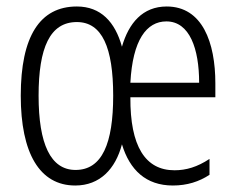

<svg xmlns="http://www.w3.org/2000/svg" viewBox="-20 -655 729 592"><path d="M494 -635C420 -635 377 -584 356 -511C335 -587 291 -635 217 -635C103 -635 44 -543 44 -360C44 -183 102 -83 212 -83C288 -83 336 -134 356 -210C380 -131 430 -83 513 -83C557 -83 594 -95 626 -116V-165C588 -140 554 -130 518 -130C428 -130 381 -204 382 -355H644V-398C644 -524 604 -635 494 -635ZM493 -589C565 -589 594 -504 594 -400H382C389 -532 432 -589 493 -589ZM217 -587C295 -587 329 -508 329 -360C329 -213 295 -131 213 -131C136 -131 99 -211 99 -360C99 -508 134 -587 217 -587Z"/></svg>

Font: Noto Sans Kannada UI ExtraCondensed Light
Style: Regular
Weight: 300
Width: 2
Designer: Jelle Bosma - Monotype Design Team
Foundry: Monotype Imaging Inc.
Version: Version 2.005